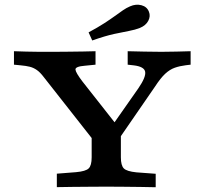

<svg xmlns="http://www.w3.org/2000/svg" viewBox="-20 -786 848 806"><path d="M401 -160.5 163.4 -462.8Q148.2 -482.8 134.5 -492.2Q120.9 -501.7 105.3 -505.7Q89.7 -509.7 67.3 -511.7L38.6 -514.5V-571Q58.6 -570.2 90.3 -569.4Q122 -568.5 145 -568.5H151.2H154.1Q177.6 -568.5 207.4 -568.5Q237.3 -568.5 269.1 -569Q300.8 -569.4 330.1 -569.8Q359.3 -570.2 381 -571V-514.5L336.5 -510.1Q295.8 -506.9 296.8 -494Q297.7 -481.2 326.2 -443.8L475.7 -253.9L434.8 -235.5L560.8 -415.3Q593.3 -462.7 589.4 -484.6Q585.6 -506.4 541.1 -511.7L516 -514.5V-571Q548.7 -570.2 585.1 -569.4Q621.4 -568.5 657.4 -568.5Q689.4 -568.5 721.3 -569.4Q753.2 -570.2 780.2 -571V-514.5L760 -512.1Q734.2 -508.9 713.6 -501.6Q693.1 -494.4 673.7 -476.6Q654.4 -458.8 631 -422.9L450.2 -160.5ZM418.3 -2.4Q390.9 -2.4 354.6 -2Q318.4 -1.6 282.3 -1.4Q246.2 -1.2 218.6 -0.4V-56.9L299.6 -63.3Q339.7 -66.9 352.2 -79Q364.8 -91.1 364.8 -125.8V-250.8L433.8 -200.8L487.4 -283.3V-125.8Q487.4 -91.1 500 -78.8Q512.6 -66.5 552.7 -62.5L633.6 -56.5V0Q606.4 -0.8 570.1 -1.2Q533.9 -1.6 497.8 -2Q461.7 -2.4 434 -2.4H426.1ZM367.2 -616.1 351.9 -650.1Q391 -671.1 417.3 -688.2Q443.6 -705.3 462.3 -718.8Q481 -732.3 495.6 -742.5Q510.3 -752.8 525.8 -759.3Q550.4 -770.2 573.7 -764.1Q597.1 -757.9 605.2 -736.7Q612.7 -718.1 602.4 -698.5Q592.1 -678.9 567 -668.6Q547.4 -660.9 522 -656.2Q496.6 -651.5 459.5 -643.5Q422.4 -635.5 367.2 -616.1Z"/></svg>

Font: Playfair 5pt SemiExpanded Light
Style: Regular
Weight: 300
Width: 6
Designer: Claus Eggers Sørensen
Foundry: Claus Eggers Sørensen
Version: Version 2.203